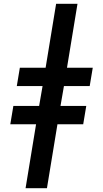

<svg xmlns="http://www.w3.org/2000/svg" viewBox="-20 -843 540 1006"><path d="M114 143 169 -192H34L50 -288H185L203 -392H68L84 -488H219L274 -823H386L331 -488H466L450 -392H315L297 -288H432L416 -192H281L226 143Z"/></svg>

Font: Iosevka Curly
Style: Bold Italic
Weight: 700
Italic angle: -9°
Monospace: yes
Designer: Belleve Invis
Foundry: Belleve Invis
Version: Version 22.1.2; ttfautohint (v1.8.4)